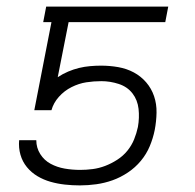

<svg xmlns="http://www.w3.org/2000/svg" viewBox="-20 -550 590 582"><path d="M222 12Q199 12 176.5 9.5Q154 7 133 1Q112 -5 93.5 -16Q75 -27 61.5 -43.5Q48 -60 42 -81Q36 -102 38 -125H90Q90 -102 102 -83Q114 -64 133.5 -53.5Q153 -43 176 -39Q199 -35 223 -35Q242 -35 261 -37.5Q280 -40 298.5 -47Q317 -54 335 -65.5Q353 -77 366 -93Q379 -109 386.5 -127.5Q394 -146 398 -165Q403 -193 400 -220Q397 -247 381.5 -267Q366 -287 340 -295.5Q314 -304 287 -304Q264 -304 241.5 -300.5Q219 -297 197 -286Q175 -275 158.5 -256.5Q142 -238 136 -216H84L136 -483H111L120 -530H490L481 -483H188L155 -316Q170 -326 186.5 -333Q203 -340 219.5 -344Q236 -348 253 -349.5Q270 -351 286 -351Q313 -351 338.5 -346.5Q364 -342 385.5 -330.5Q407 -319 423 -300.5Q439 -282 447 -258.5Q455 -235 454.5 -208.5Q454 -182 449 -156Q444 -131 434 -107Q424 -83 407 -62.5Q390 -42 367.5 -27Q345 -12 321 -3.5Q297 5 272 8.5Q247 12 222 12Z"/></svg>

Font: Lode Dark
Style: Italic
Weight: 400
Italic angle: -11°
Monospace: yes
Designer: Belleve Invis
Foundry: Belleve Invis
Version: Version 29.2.0; ttfautohint (v1.8.3)